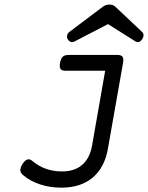

<svg xmlns="http://www.w3.org/2000/svg" viewBox="-20 -824 658 854"><path d="M284.2 -579.6Q267.6 -579.6 259 -571.5Q250.5 -563.5 247.1 -544.4Q243.7 -525.4 249.3 -517.3Q254.9 -509.3 271.5 -509.3H447.8L389.6 -177.2Q379.9 -120.6 345.9 -91.1Q312 -61.5 255.9 -61.5Q178.7 -61.5 123.5 -108.4Q101.6 -127.4 80.6 -95.2Q69.3 -76.7 70.3 -65.7Q71.3 -54.7 83 -44.9Q114.3 -18.1 158.7 -3.7Q203.1 10.7 252.4 10.7Q338.9 10.7 392.1 -33.9Q445.3 -78.6 460 -162.6L527.3 -544.4Q530.8 -563.5 525.1 -571.5Q519.5 -579.6 502.9 -579.6ZM460.4 -716.8 583.5 -639.2Q591.8 -634.8 599.4 -637.9Q606.9 -641.1 612.3 -649.4Q624.5 -669.4 612.3 -681.6L492.2 -794.9Q482.9 -803.7 466.8 -803.7Q450.7 -803.7 438.5 -794.9L288.1 -681.6Q280.3 -675.8 278.6 -666.5Q276.9 -657.2 281.2 -649.9Q285.6 -641.6 293.5 -638.2Q301.3 -634.8 311 -639.2Z"/></svg>

Font: Courier Prime Code
Style: Italic
Weight: 400
Italic angle: -10°
Designer: Alan Dague-Greene
Foundry: Quote-Unquote Apps
Version: Version 3.18